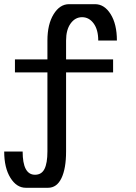

<svg xmlns="http://www.w3.org/2000/svg" viewBox="-60 -722 648 915"><path d="M168.9 172.9H63Q19 172.9 -10.5 125.2Q-40 77.6 -40 0H47.9Q47.9 110.8 106.9 110.8Q138.2 110.8 152.1 83Q166 55.2 166 0V-377H11.2V-439H166V-528.8Q166 -606.4 195.6 -654.3Q225.1 -702.1 269 -702.1H393.1Q437.5 -702.1 467.3 -654.5Q497.1 -606.9 497.1 -528.8H408.2Q408.2 -580.6 386.2 -610.4Q364.3 -640.1 331.1 -640.1Q298.3 -640.1 276.6 -610.1Q254.9 -580.1 254.9 -528.8V-439H479V-377H254.9V0Q254.9 81.1 232.9 127Q210.9 172.9 168.9 172.9Z"/></svg>

Font: Favorite Color
Style: Regular
Weight: 400
Designer: Bryce Wilner
Version: Version 1.000;PS 1.0;hotconv 16.6.51;makeotf.lib2.5.65220 DE